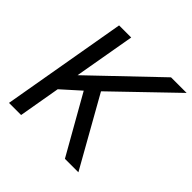

<svg xmlns="http://www.w3.org/2000/svg" viewBox="-182 -870 1029 1029"><g transform="rotate(45 332.0 -355.5)"><path d="M265.6 -329.6 161.6 -236.3 120.6 0H28.8L152.3 -710.9H244.1L183.6 -364.7L545.9 -710.9H664.1L333.5 -392.6L554.7 0H452.6Z"/></g></svg>

Font: TypoPRO Roboto
Style: Italic
Weight: 400
Italic angle: -12°
Designer: Google
Version: Version 2.136; 2016